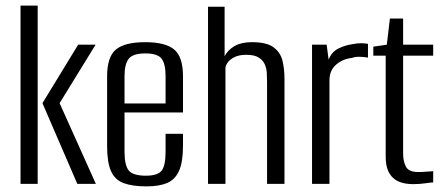

<svg xmlns="http://www.w3.org/2000/svg" viewBox="-20 -654 1572 683"><path d="M255 0 131 -287 258 -495H320L192 -287L321 0ZM53 0V-634H114V0Z M501 9Q451 9 420 -2.5Q389 -14 375 -45Q361 -76 361 -135V-382Q361 -452 392.5 -478Q424 -504 497 -504Q568 -504 599.5 -478Q631 -452 631 -382V-254H423V-114Q423 -66 438 -47.5Q453 -29 499 -29Q541 -29 555 -47Q569 -65 569 -114V-178H631V-136Q631 -78 617 -46.5Q603 -15 574.5 -3Q546 9 501 9ZM423 -286H569V-384Q569 -426 555 -445Q541 -464 497 -464Q453 -464 438 -445Q423 -426 423 -384Z M720 0V-630H779V-454Q791 -477 815 -490.5Q839 -504 876 -504Q929 -504 953.5 -485.5Q978 -467 985 -437.5Q992 -408 992 -373V0H930V-364Q930 -379 929 -395.5Q928 -412 921.5 -426Q915 -440 900 -449.5Q885 -459 856 -459Q830 -459 813.5 -450.5Q797 -442 789.5 -431Q782 -420 782 -412V0Z M1090 0V-495H1142L1149 -442Q1160 -470 1185 -482Q1210 -494 1235 -497Q1263 -503 1289 -498V-449Q1285 -450 1275 -451Q1265 -452 1253.5 -452Q1242 -452 1232 -448Q1198 -444 1175 -423.5Q1152 -403 1152 -368V0Z M1450 1Q1428 1 1410 -4Q1392 -9 1379 -20.5Q1366 -32 1359 -50.5Q1352 -69 1352 -97V-456H1308V-488L1356 -495L1367 -588H1414V-495H1521V-456H1414V-108Q1414 -80 1424 -61Q1434 -42 1468 -42Q1482 -42 1498 -43.5Q1514 -45 1521 -45V-5Q1513 -5 1493 -2Q1473 1 1450 1Z"/></svg>

Font: Alumni Sans Thin
Style: Regular
Weight: 400
Version: Version 1.018